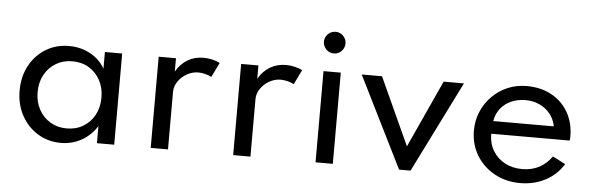

<svg xmlns="http://www.w3.org/2000/svg" viewBox="-48 -897 3313 1074"><g transform="rotate(5 1608.0 -360.5)"><path d="M319.5 16Q248 16 190.2 -19.2Q132.5 -54.5 98.8 -116Q65 -177.5 65 -256.5Q65 -334.5 98 -395.8Q131 -457 188.5 -492.5Q246 -528 319.5 -528Q384.5 -528 438.2 -499Q492 -470 521.5 -418.5V-512H618.5V0H521.5V-96Q488 -43 435.5 -13.5Q383 16 319.5 16ZM345.5 -67.5Q398 -67.5 438.2 -91.8Q478.5 -116 501.5 -158.5Q524.5 -201 524.5 -256Q524.5 -311 501.5 -353.5Q478.5 -396 438.2 -420.2Q398 -444.5 345.5 -444.5Q293.5 -444.5 253 -420.2Q212.5 -396 189.2 -353.5Q166 -311 166 -256Q166 -201.5 189.2 -158.8Q212.5 -116 253 -91.8Q293.5 -67.5 345.5 -67.5Z M823.5 0V-512H920.5V-437Q946 -481.5 985.5 -504.8Q1025 -528 1075 -528Q1099 -528 1123.8 -522.2Q1148.5 -516.5 1166.5 -507L1126.5 -425Q1111 -433.5 1090.5 -438.5Q1070 -443.5 1052 -443.5Q1018.5 -443.5 988.2 -426.2Q958 -409 939.2 -381.5Q920.5 -354 920.5 -322.5V0Z M1286.5 0V-512H1383.5V-437Q1409 -481.5 1448.5 -504.8Q1488 -528 1538 -528Q1562 -528 1586.8 -522.2Q1611.5 -516.5 1629.5 -507L1589.5 -425Q1574 -433.5 1553.5 -438.5Q1533 -443.5 1515 -443.5Q1481.5 -443.5 1451.2 -426.2Q1421 -409 1402.2 -381.5Q1383.5 -354 1383.5 -322.5V0Z M1749 0V-512H1846V0ZM1797.5 -615.5Q1781 -615.5 1767.2 -623.8Q1753.5 -632 1745.2 -646Q1737 -660 1737 -676.5Q1737 -693.5 1745.2 -707Q1753.5 -720.5 1767.2 -728.8Q1781 -737 1797.5 -737Q1814.5 -737 1828 -728.8Q1841.5 -720.5 1849.8 -707Q1858 -693.5 1858 -677Q1858 -660 1849.8 -646Q1841.5 -632 1828 -623.8Q1814.5 -615.5 1797.5 -615.5Z M2218 0 1963.5 -512H2077.5L2250.5 -133.5L2423.5 -512H2537.5L2282.5 0Z M2898.5 16Q2818 16 2754 -19.5Q2690 -55 2653 -116.2Q2616 -177.5 2616 -254.5Q2616 -311.5 2637 -361Q2658 -410.5 2695.5 -448.2Q2733 -486 2782.5 -507Q2832 -528 2888.5 -528Q2968.5 -528 3028.8 -495Q3089 -462 3122.8 -403Q3156.5 -344 3156.5 -266Q3156.5 -259.5 3156 -255.5Q3155.5 -251.5 3154 -245H2714Q2714 -191.5 2738.2 -150.5Q2762.5 -109.5 2805.2 -86.2Q2848 -63 2903.5 -63Q2956 -63 2997.5 -84.5Q3039 -106 3069.5 -148.5L3140.5 -111.5Q3104 -51 3040.2 -17.5Q2976.5 16 2898.5 16ZM2719 -316.5H3059Q3052 -356 3028.2 -385.8Q3004.5 -415.5 2968.8 -432.2Q2933 -449 2890 -449Q2845 -449 2808.8 -432.8Q2772.5 -416.5 2749.2 -386.8Q2726 -357 2719 -316.5Z"/></g></svg>

Font: Spartan Thin Medium
Style: Regular
Weight: 500
Version: Version 1.004